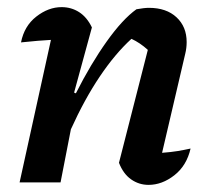

<svg xmlns="http://www.w3.org/2000/svg" viewBox="-20 -512 592 539"><path d="M35 0 123 -400Q106 -399 86.5 -397.5Q67 -396 39 -393Q48 -439 82 -465.5Q116 -492 153 -492Q180 -492 202 -478Q224 -464 238 -435L188 -252L193 -250Q235 -333 279.5 -395.5Q324 -458 363 -486Q385 -490 398 -490Q447 -490 475.5 -463.5Q504 -437 504 -394Q504 -377 500 -361L435 -83Q461 -85 479 -88Q497 -91 515 -95Q504 -47 469.5 -20Q435 7 397 7Q370 7 348 -8.5Q326 -24 314 -55L395 -372Q373 -392 349 -403Q303 -361 260 -297Q217 -233 179 -149L150 0Z"/></svg>

Font: Piazzolla SemiBold
Style: Italic
Weight: 600
Italic angle: -11.3°
Designer: Juan Pablo del Peral
Foundry: Huerta Tipografica
Version: Version 1.330